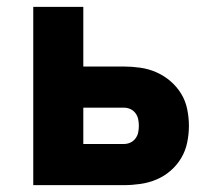

<svg xmlns="http://www.w3.org/2000/svg" viewBox="-20 -540 640 560"><path d="M77 0V-520H223V-346H341Q365 -346 389.5 -342.5Q414 -339 436.5 -329Q459 -319 477.5 -303Q496 -287 508.5 -266.5Q521 -246 526 -221.5Q531 -197 531 -173Q531 -149 526 -124.5Q521 -100 508.5 -79Q496 -58 477.5 -42Q459 -26 436.5 -16.5Q414 -7 389.5 -3.5Q365 0 341 0ZM341 -120Q351 -120 360 -124Q369 -128 375 -136Q381 -144 383 -153.5Q385 -163 385 -173Q385 -183 383 -192.5Q381 -202 375 -210Q369 -218 360 -222Q351 -226 341 -226H223V-120Z"/></svg>

Font: Iosevka Heavy Extended
Style: Regular
Weight: 900
Width: 7
Monospace: yes
Designer: Belleve Invis
Foundry: Belleve Invis
Version: Version 32.5.0; ttfautohint (v1.8.4)